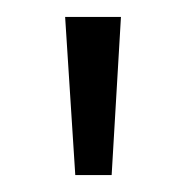

<svg xmlns="http://www.w3.org/2000/svg" viewBox="-20 -720 221 227"><path d="M57 -700H123L112 -513H69Z"/></svg>

Font: Albert Sans Light
Style: Regular
Weight: 300
Designer: Andreas Rasmussen
Foundry: a.Foundry
Version: Version 1.025